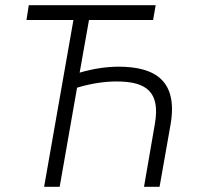

<svg xmlns="http://www.w3.org/2000/svg" viewBox="-20 -720 763 740"><path d="M577 -243 535 0H595L637 -238C667 -407 580 -463 437 -463C393 -463 341 -456 287 -440L323 -643H570L580 -700H91L82 -643H263L150 0H210L277 -382C333 -399 384 -406 430 -406C545 -406 598 -365 577 -243Z"/></svg>

Font: Fixel Display Light
Style: Italic
Weight: 300
Italic angle: -10°
Designer: AlfaBravo + MacPaw
Foundry: Kyrylo Tkachov, Marchela Mozhyna, Serhii Makarenko, Maria Weinstein, Zakhar Kryvoshyya
Version: Version 1.210;Glyphs 3.2 (3217)